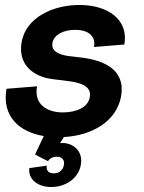

<svg xmlns="http://www.w3.org/2000/svg" viewBox="-20 -536 581 772"><path d="M186 216C242 216 295 183 305 127C315 71 274 39 231 39C228 39 224 39 221 40L237 15C348 9 448 -46 467 -149C486 -259 393 -293 312 -304L253 -311C208 -318 186 -334 191 -364C197 -397 236 -416 282 -416C332 -416 366 -394 358 -347L480 -357C498 -460 410 -516 300 -516C190 -516 84 -464 67 -367C51 -277 113 -228 190 -218L254 -210C299 -204 350 -192 341 -145C334 -105 289 -84 232 -84C175 -84 115 -112 129 -189L6 -179C-13 -64 61 -5 156 11L121 85L147 99L173 112L175 109C181 101 192 94 208 94C228 94 241 106 237 127C233 150 216 161 196 161C177 161 165 151 168 130L98 140C92 184 131 216 186 216Z"/></svg>

Font: Uncut Sans Semibold
Style: Italic
Weight: 600
Italic angle: -10°
Designer: Kasper Nordkvist
Foundry: Uncut Type
Version: Version 1.111;FEAKit 1.0